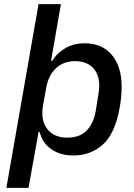

<svg xmlns="http://www.w3.org/2000/svg" viewBox="-20 -749 655 936"><path d="M11 167 168 -729H277L229 -453L235 -452Q256 -489 297.5 -513.5Q339 -538 393 -538Q478 -538 525.5 -481Q573 -424 573 -326Q573 -275 563 -222Q540 -96 480.5 -43.5Q421 9 337 9Q273 9 229 -22.5Q185 -54 174 -105H168L119 167ZM307 -78Q369 -78 402 -112Q435 -146 446 -204Q449 -226 453 -247.5Q457 -269 460 -291Q473 -366 441.5 -408.5Q410 -451 346 -451Q290 -451 253 -416.5Q216 -382 205 -320L190 -236Q177 -163 210 -120.5Q243 -78 307 -78Z"/></svg>

Font: Hubot Sans Medium
Style: Italic
Weight: 500
Italic angle: -10°
Designer: Deni Anggara
Foundry: GitHub
Version: Version 1.001; ttfautohint (v1.8.4.7-5d5b);gftools[0.9.31]